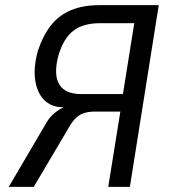

<svg xmlns="http://www.w3.org/2000/svg" viewBox="-20 -725 658 745"><path d="M14 0 152 -235Q169 -268 190 -285Q211 -302 224 -307L225 -309L207 -310Q170 -315 146 -343Q122 -371 116 -418.5Q110 -466 127 -528Q147 -588 178 -627Q209 -666 255.5 -685.5Q302 -705 365 -705H596L484 0H400L447 -292H349Q321 -292 302.5 -285Q284 -278 269.5 -262Q255 -246 240 -218L111 0ZM295 -360H457L501 -635H368Q303 -635 265 -606Q227 -577 207 -511Q187 -437 209.5 -398.5Q232 -360 295 -360Z"/></svg>

Font: Nunito Sans 7pt Condensed
Style: Italic
Weight: 400
Width: 3
Italic angle: -9°
Designer: Vernon Adams
Foundry: Vernon Adams
Version: Version 3.101;gftools[0.9.27]